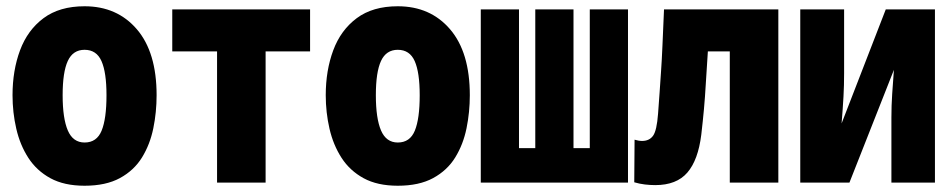

<svg xmlns="http://www.w3.org/2000/svg" viewBox="-20 -583 3040 613"><path d="M250 10Q185 10 141 -14Q97 -38 70.5 -79Q44 -120 32 -172Q20 -224 20 -279Q20 -358 44 -422.5Q68 -487 119 -525Q170 -563 250 -563Q354 -563 417 -489.5Q480 -416 480 -279Q480 -225 469.5 -173.5Q459 -122 433.5 -80.5Q408 -39 363 -14.5Q318 10 250 10ZM250 -128Q289 -128 304.5 -166Q320 -204 320 -279Q320 -352 304 -388Q288 -424 250 -424Q213 -424 196.5 -388.5Q180 -353 180 -279Q180 -205 196.5 -166.5Q213 -128 250 -128Z M673 0V-419H530V-553H970V-419H828V0Z M1250 10Q1185 10 1141 -14Q1097 -38 1070.5 -79Q1044 -120 1032 -172Q1020 -224 1020 -279Q1020 -358 1044 -422.5Q1068 -487 1119 -525Q1170 -563 1250 -563Q1354 -563 1417 -489.5Q1480 -416 1480 -279Q1480 -225 1469.5 -173.5Q1459 -122 1433.5 -80.5Q1408 -39 1363 -14.5Q1318 10 1250 10ZM1250 -128Q1289 -128 1304.5 -166Q1320 -204 1320 -279Q1320 -352 1304 -388Q1288 -424 1250 -424Q1213 -424 1196.5 -388.5Q1180 -353 1180 -279Q1180 -205 1196.5 -166.5Q1213 -128 1250 -128Z M1515 0V-553H1637V-110H1689V-553H1811V-110H1863V-553H1985V0Z M2072 8Q2056 8 2039 6Q2022 4 2005 -1L2006 -137Q2019 -133 2030 -133Q2053 -133 2065 -149.5Q2077 -166 2081 -220Q2084 -258 2086 -289Q2088 -320 2090.5 -355Q2093 -390 2095 -437Q2097 -484 2100 -553H2465V0H2310V-419H2240Q2236 -361 2233.5 -317Q2231 -273 2227.5 -234.5Q2224 -196 2219 -153Q2209 -72 2174.5 -32Q2140 8 2072 8Z M2535 0V-553H2675V-349Q2675 -310 2673 -274.5Q2671 -239 2667 -189L2808 -553H2965V0H2826V-208Q2826 -246 2828.5 -283Q2831 -320 2834 -360L2692 0Z"/></svg>

Font: Noto Sans Mono ExtraCondensed Black
Style: Regular
Weight: 900
Width: 2
Designer: Monotype Design Team
Foundry: Monotype Imaging Inc.
Version: Version 2.014